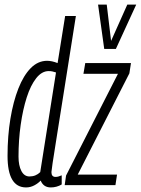

<svg xmlns="http://www.w3.org/2000/svg" viewBox="-20 -810 616 840"><path d="M202 10Q170 10 158 -20Q147 -8 130 1Q113 10 94 10Q13 10 13 -128Q13 -215 25.5 -290.5Q38 -366 60.5 -423Q83 -480 114.5 -512Q146 -544 186 -544Q207 -544 232 -534L265 -740H312Q281 -545 260.5 -414.5Q240 -284 227.5 -207Q215 -130 210 -95.5Q205 -61 205 -57Q205 -36 223 -36Q230 -36 236.5 -38Q243 -40 250 -43V-3Q228 10 202 10ZM109 -38Q137 -38 156 -57L225 -493Q216 -496 209 -497.5Q202 -499 193 -499Q163 -499 138.5 -468Q114 -437 97 -384Q80 -331 70.5 -264Q61 -197 61 -125Q61 -86 73.5 -62Q86 -38 109 -38ZM263 0 269 -42 496 -487H345L353 -534H553L546 -489L320 -46H492L485 0ZM576 -790 487 -596H436L409 -790H447L466 -631L537 -790Z"/></svg>

Font: Georama ExtraCondensed Light
Style: Italic
Weight: 300
Width: 2
Italic angle: -9°
Designer: Jean-Baptiste Levee
Foundry: Production Type
Version: Version 1.000